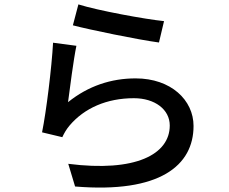

<svg xmlns="http://www.w3.org/2000/svg" viewBox="-20 -810 1040 872"><path d="M311 -695C387 -675 605 -630 702 -617L725 -714C638 -723 425 -762 336 -790ZM327 -602 221 -616C215 -504 190 -302 171 -209L263 -187C271 -204 280 -221 296 -240C363 -319 465 -364 588 -364C683 -364 751 -313 751 -240C751 -109 596 -27 290 -66L321 37C707 69 859 -59 859 -238C859 -355 757 -454 596 -454C485 -454 381 -420 289 -346C297 -407 314 -540 327 -602Z"/></svg>

Font: Noto Sans CJK JP Medium
Style: Regular
Weight: 500
Designer: Ryoko NISHIZUKA (kana & ideographs); Paul D. Hunt (Latin, Greek & Cyrillic); Wenlong ZHANG (bopomofo); Sandoll Communica
Foundry: Adobe Systems Incorporated
Version: Version 1.004;PS 1.004;hotconv 1.0.82;makeotf.lib2.5.63406